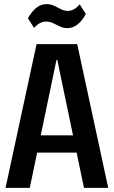

<svg xmlns="http://www.w3.org/2000/svg" viewBox="-20 -915 554 935"><path d="M158 -700H356L507 0H389L259 -623H255L125 0H7ZM137 -256H377V-172H137ZM116 -826Q135 -860 157.5 -877.5Q180 -895 206 -895Q227 -895 243.5 -887Q260 -879 276.5 -870.5Q293 -862 310 -862Q325 -862 339.5 -869.5Q354 -877 368 -894L398 -847Q380 -813 357 -795.5Q334 -778 309 -778Q288 -778 271 -786.5Q254 -795 238 -802.5Q222 -810 204 -810Q189 -810 174.5 -802.5Q160 -795 146 -779Z"/></svg>

Font: Pathway Extreme Condensed SemiBold
Style: Regular
Weight: 600
Width: 3
Version: Version 1.001;gftools[0.9.26]